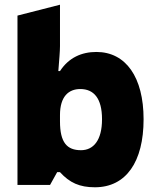

<svg xmlns="http://www.w3.org/2000/svg" viewBox="-20 -783 659 813"><path d="M382 10C514 10 588 -98 588 -278C588 -456 513 -563 388 -563C326 -563 271 -539 234 -482H227C231 -532 234 -567 234 -588V-763L54 -717V0H192L222 -54H234C275 -9 317 10 382 10ZM323 -147C264 -147 234 -179 234 -269V-296C234 -375 271 -406 320 -406C377 -406 412 -367 412 -278C412 -188 375 -147 323 -147Z"/></svg>

Font: Frost ExtraBold
Style: Regular
Weight: 800
Designer: Lee Frost
Foundry: Lee Frost for Ice Communication Norge AS
Version: Version 2.011;hotconv 1.0.107;makeotfexe 2.5.65593